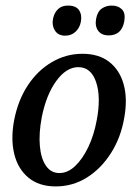

<svg xmlns="http://www.w3.org/2000/svg" viewBox="-20 -660 495 689"><path d="M180 9Q120 9 82 -22.5Q44 -54 31 -108Q18 -162 31 -230Q45 -301 80 -354Q115 -407 166 -437Q217 -467 276 -467Q335 -467 372.5 -437.5Q410 -408 424 -356.5Q438 -305 426 -238Q414 -167 378.5 -111Q343 -55 292 -23Q241 9 180 9ZM193 -39Q223 -39 249.5 -64Q276 -89 296.5 -131.5Q317 -174 327 -228Q343 -311 325 -365Q307 -419 261 -419Q218 -419 182 -369.5Q146 -320 130 -240Q119 -182 123 -136.5Q127 -91 145 -65Q163 -39 193 -39ZM370 -533Q344 -533 332 -550Q320 -567 325 -593Q330 -619 345.5 -629.5Q361 -640 381 -640Q404 -640 417.5 -626.5Q431 -613 426 -584Q417 -533 370 -533ZM214 -532Q188 -532 176.5 -551.5Q165 -571 171 -596Q176 -616 189 -628Q202 -640 224 -640Q253 -640 264 -623Q275 -606 270 -581Q266 -560 251 -546Q236 -532 214 -532Z"/></svg>

Font: Vollkorn
Style: Italic
Weight: 400
Italic angle: -11°
Designer: Friedrich Althausen
Foundry: Friedrich Althausen
Version: Version 5.001